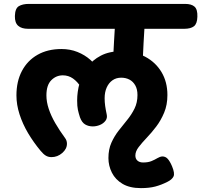

<svg xmlns="http://www.w3.org/2000/svg" viewBox="-20 -785 1042 994"><path d="M709.7 188.9Q651.8 188.9 614.6 166.9Q577.4 144.9 559.4 109.1Q541.3 73.2 541.3 33.3Q541.3 -11.7 556.6 -45.9Q571.9 -80.2 594.4 -108.9Q616.9 -137.7 639 -164.8Q661.1 -192 676.4 -222.8Q691.7 -253.7 691.7 -293.1Q691.7 -323.2 680.2 -343.2Q668.8 -363.2 650 -373Q631.2 -382.8 607.4 -382.8Q581.2 -382.8 562.1 -369.2Q542.9 -355.6 532.3 -331.7Q521.7 -307.9 521.7 -276.1Q521.7 -256.7 524.4 -237.1Q527.1 -217.4 532.3 -193.3Q536.9 -173.6 525.8 -159.4Q514.8 -145.2 496.9 -137.9Q479 -130.6 460.2 -130.6Q438.1 -130.6 420.8 -140.8Q403.6 -151.1 393.9 -177.8Q386.9 -199.6 383.2 -217.1Q379.4 -234.6 379.4 -264.7Q379.4 -309.1 391.8 -354.3Q404.2 -399.4 431.3 -436.8Q458.3 -474.1 502 -496.9Q545.7 -519.8 607.4 -519.8Q678.4 -519.8 732.2 -491.1Q785.9 -462.4 816.3 -411.5Q846.7 -360.6 846.7 -293.1Q846.7 -242 829.7 -201.6Q812.8 -161.1 788.5 -129.3Q764.2 -97.4 739.4 -71.5Q714.7 -45.6 697.7 -23.3Q680.8 -1.1 680.8 20.1Q680.8 37.2 691.7 46.7Q702.7 56.2 720.9 56.2Q747.1 56.2 764.4 48.9Q781.7 41.7 794.7 33.8Q807.7 26 819.9 24.9Q836.8 24.6 848.4 37.5Q860 50.4 870.9 76.3Q886.1 112.9 878.2 128.8Q870.3 144.8 846.2 156.7Q815.2 172.3 784.1 180.6Q752.9 188.9 709.7 188.9ZM246.6 28.4Q229.8 28.4 217.1 20.7Q204.3 13 189.9 -4.6Q153.7 -48 125.3 -95.8Q97 -143.7 81.1 -193.4Q65.1 -243.1 65.1 -291Q65.1 -364.1 93.7 -417.9Q122.2 -471.8 174.6 -501.5Q227 -531.2 298.2 -531.2Q343.3 -531.2 381.2 -515.9Q419 -500.7 447.4 -475.6Q475.8 -450.6 492.2 -419.7Q502.1 -399.9 502.1 -380.9Q502.1 -347.9 481.4 -328.2Q460.7 -308.6 434.8 -308.6Q423.9 -308.6 414.5 -316.3Q405.1 -324 399.6 -332.9Q381.2 -362.1 357.8 -378.6Q334.4 -395 305.1 -395Q270.7 -395 245.5 -369.7Q220.3 -344.4 220.3 -291Q220.3 -257.6 232.3 -221.4Q244.3 -185.2 266.2 -147.4Q288.1 -109.6 317.2 -69.9Q326.6 -57.4 326.6 -40.8Q326.6 -14.1 302.1 7.2Q277.6 28.4 246.6 28.4ZM125.4 -635.9Q91.7 -635.9 74 -651.6Q56.3 -667.3 57.1 -702.1Q58.1 -741.4 77.6 -753.1Q97 -764.8 129.8 -764.8H937.8Q971.3 -764.8 987.3 -750.4Q1003.3 -736.1 1001.8 -697.8Q1000.8 -662 983.9 -648.9Q967 -635.9 933.4 -635.9ZM564.3 -440.6Q565.3 -470.8 566.8 -502.5Q568.3 -534.2 570.2 -567.5Q572.1 -600.8 574.2 -634.9Q576.3 -669 579.1 -703.2Q581.1 -731.1 602.6 -745.1Q624.1 -759 657.1 -759Q698.8 -759 716.2 -744.2Q733.6 -729.3 731.6 -697.9Q729.6 -662.7 727.2 -628.9Q724.8 -595.2 723.3 -562.9Q721.8 -530.7 720.3 -500.3Q718.8 -470 717.8 -442.3Z"/></svg>

Font: Playpen Sans Deva
Style: Regular
Weight: 400
Designer: Pooja Saxena, Gunjan Panchal, Laura Meseguer, Veronika Burian, José Scaglione
Foundry: TypeTogether
Version: Version 2.000